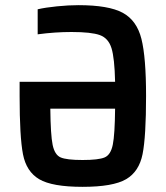

<svg xmlns="http://www.w3.org/2000/svg" viewBox="-20 -716 642 744"><path d="M56 -344V-399H426Q424 -491 412 -529.5Q400 -568 367 -580Q334 -592 257 -592Q193 -592 126 -583V-680Q156 -687 201 -691.5Q246 -696 284 -696Q401 -696 455.5 -666.5Q510 -637 528 -565.5Q546 -494 546 -344Q546 -187 532.5 -119Q519 -51 468.5 -21.5Q418 8 300 8Q182 8 132 -21.5Q82 -51 69 -118.5Q56 -186 56 -344ZM426 -295H175Q176 -193 184 -154.5Q192 -116 215 -106Q238 -96 300 -96Q362 -96 385.5 -106Q409 -116 417 -155Q425 -194 426 -295Z"/></svg>

Font: Saira Semi Condensed Medium
Style: Regular
Weight: 500
Width: 4
Designer: Hector Gatti with collaboration of the Omnibus-Type team
Foundry: Omnibus-Type
Version: Version 1.001; ttfautohint (v1.8)